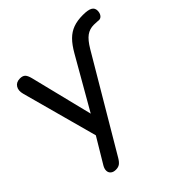

<svg xmlns="http://www.w3.org/2000/svg" viewBox="-177 -648 988 988"><g transform="rotate(-45 316.5 -154.0)"><path d="M91.1 125.9 185 -30.8 178.8 9.2 60.1 -427.4Q52.3 -456.2 64.6 -475.3Q76.9 -494.4 103.7 -494.4Q123.3 -494.4 133 -484.9Q142.6 -475.4 148.7 -451.2L242.2 -73.5H213.4L393.6 -387.6Q416.6 -427.7 440.3 -451.3Q464.1 -474.9 493.6 -485.6Q523.1 -496.4 563.9 -496.4Q601.9 -496.4 617.7 -487.1Q633.4 -477.9 633.4 -458.7Q633.4 -441.6 625.2 -430.2Q617 -418.8 603.9 -418.8Q598.3 -419.8 592.3 -419.8L568.1 -420.8Q537.7 -420.8 514.5 -404Q491.4 -387.3 466.5 -345.3L172.2 152.7Q160.9 171.7 149.7 179.5Q138.4 187.3 121 187.3Q103.2 187.3 92.9 178.5Q82.6 169.7 82.2 155.8Q81.7 141.8 91.1 125.9Z"/></g></svg>

Font: SN Pro Thin
Style: Italic
Weight: 200
Italic angle: -9°
Designer: Tobias Whetton
Foundry: Supernotes
Version: Version 1.003;Glyphs 3.3 (3324)